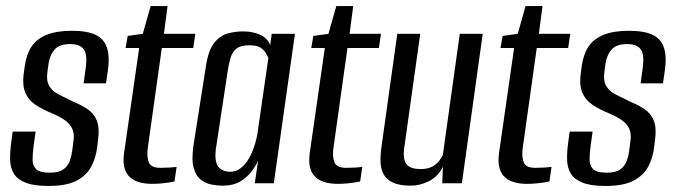

<svg xmlns="http://www.w3.org/2000/svg" viewBox="-20 -607 2237 636"><path d="M140 9Q92 9 64.5 -2Q37 -13 25.5 -32.5Q14 -52 13.5 -78Q13 -104 17 -134L22 -171H98L91 -121Q88 -97 88 -77.5Q88 -58 100 -46.5Q112 -35 145 -35Q175 -35 190 -46Q205 -57 211 -74Q217 -91 219 -106L223 -137Q227 -162 220 -179Q213 -196 195.5 -208.5Q178 -221 149 -233Q120 -245 97.5 -260Q75 -275 64.5 -298.5Q54 -322 58 -359L62 -388Q67 -426 84 -452Q101 -478 134 -491.5Q167 -505 218 -505Q269 -505 297 -491.5Q325 -478 334.5 -448.5Q344 -419 337 -371L331 -331H257L264 -382Q270 -426 257.5 -443.5Q245 -461 213 -461Q176 -461 160.5 -442.5Q145 -424 141 -398L137 -368Q133 -340 143 -322.5Q153 -305 174.5 -294Q196 -283 223 -270Q250 -259 270.5 -245Q291 -231 300.5 -208Q310 -185 305 -145L302 -121Q298 -85 282.5 -55.5Q267 -26 233.5 -8.5Q200 9 140 9Z M483 2Q461 2 442.5 -3Q424 -8 411 -19.5Q398 -31 392.5 -50.5Q387 -70 391 -100L441 -448H396L403 -488L453 -495L479 -587H535L523 -495H627L620 -448H516L469 -113Q466 -87 473 -69Q480 -51 512 -51Q525 -51 542 -52Q559 -53 565 -54L558 -6Q554 -5 542.5 -3Q531 -1 515.5 0.5Q500 2 483 2Z M717 8Q701 8 681.5 4.5Q662 1 645.5 -11.5Q629 -24 621.5 -51Q614 -78 621 -126L662 -387Q670 -441 690 -465.5Q710 -490 735.5 -496.5Q761 -503 785 -503Q819 -503 843.5 -491Q868 -479 875 -457L880 -495H957L887 0H824L835 -75Q827 -57 812.5 -38Q798 -19 775 -5.5Q752 8 717 8ZM742 -38Q761 -38 776 -49Q791 -60 801.5 -77Q812 -94 819 -113Q826 -132 829.5 -148Q833 -164 834 -173L869 -415Q867 -420 861.5 -430Q856 -440 844 -448.5Q832 -457 806 -457Q778 -457 764 -446.5Q750 -436 744 -416.5Q738 -397 734 -370L695 -113Q692 -88 695.5 -72.5Q699 -57 707.5 -50Q716 -43 725 -40.5Q734 -38 742 -38Z M1098 2Q1076 2 1057.5 -3Q1039 -8 1026 -19.5Q1013 -31 1007.5 -50.5Q1002 -70 1006 -100L1056 -448H1011L1018 -488L1068 -495L1094 -587H1150L1138 -495H1242L1235 -448H1131L1084 -113Q1081 -87 1088 -69Q1095 -51 1127 -51Q1140 -51 1157 -52Q1174 -53 1180 -54L1173 -6Q1169 -5 1157.5 -3Q1146 -1 1130.5 0.5Q1115 2 1098 2Z M1341 8Q1303 8 1281 -2.5Q1259 -13 1250 -31Q1241 -49 1240.5 -72.5Q1240 -96 1244 -123L1296 -495H1372L1321 -131Q1318 -115 1317.5 -100Q1317 -85 1321 -73Q1325 -61 1337.5 -54Q1350 -47 1374 -47Q1397 -47 1411.5 -55Q1426 -63 1434.5 -74Q1443 -85 1447 -94L1503 -495H1579L1510 0H1445L1447 -55Q1432 -23 1402 -7.5Q1372 8 1341 8Z M1725 2Q1703 2 1684.5 -3Q1666 -8 1653 -19.5Q1640 -31 1634.5 -50.5Q1629 -70 1633 -100L1683 -448H1638L1645 -488L1695 -495L1721 -587H1777L1765 -495H1869L1862 -448H1758L1711 -113Q1708 -87 1715 -69Q1722 -51 1754 -51Q1767 -51 1784 -52Q1801 -53 1807 -54L1800 -6Q1796 -5 1784.5 -3Q1773 -1 1757.5 0.5Q1742 2 1725 2Z M1985 9Q1937 9 1909.5 -2Q1882 -13 1870.5 -32.5Q1859 -52 1858.5 -78Q1858 -104 1862 -134L1867 -171H1943L1936 -121Q1933 -97 1933 -77.5Q1933 -58 1945 -46.5Q1957 -35 1990 -35Q2020 -35 2035 -46Q2050 -57 2056 -74Q2062 -91 2064 -106L2068 -137Q2072 -162 2065 -179Q2058 -196 2040.5 -208.5Q2023 -221 1994 -233Q1965 -245 1942.5 -260Q1920 -275 1909.5 -298.5Q1899 -322 1903 -359L1907 -388Q1912 -426 1929 -452Q1946 -478 1979 -491.5Q2012 -505 2063 -505Q2114 -505 2142 -491.5Q2170 -478 2179.5 -448.5Q2189 -419 2182 -371L2176 -331H2102L2109 -382Q2115 -426 2102.5 -443.5Q2090 -461 2058 -461Q2021 -461 2005.5 -442.5Q1990 -424 1986 -398L1982 -368Q1978 -340 1988 -322.5Q1998 -305 2019.5 -294Q2041 -283 2068 -270Q2095 -259 2115.5 -245Q2136 -231 2145.5 -208Q2155 -185 2150 -145L2147 -121Q2143 -85 2127.5 -55.5Q2112 -26 2078.5 -8.5Q2045 9 1985 9Z"/></svg>

Font: Alumni Sans Medium
Style: Italic
Weight: 500
Italic angle: -8°
Designer: Robert E. Leuschke
Foundry: Robert E. Leuschke
Version: Version 1.016